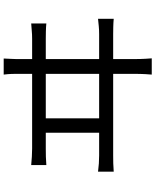

<svg xmlns="http://www.w3.org/2000/svg" viewBox="79 -887 842 1040"><g transform="rotate(-90 500.0 -367.0)"><path d="M703 -768Q702 -744 701 -725.5Q700 -707 700 -698Q700 -692 700 -656Q700 -620 700 -565Q700 -510 700 -445Q700 -380 700 -315.5Q700 -251 700 -195.5Q700 -140 700 -103.5Q700 -67 700 -61Q700 -53 700.5 -28Q701 -3 704 34H616Q619 -3 619.5 -27.5Q620 -52 620 -59Q620 -65 620 -101.5Q620 -138 620 -194Q620 -250 620 -315.5Q620 -381 620 -446.5Q620 -512 620 -567Q620 -622 620 -657.5Q620 -693 620 -698Q620 -709 619.5 -726Q619 -743 616 -768ZM301 -228V-573H379V-228ZM90 -257Q112 -254 134.5 -252.5Q157 -251 178 -251H835Q858 -251 878.5 -253Q899 -255 918 -257V-172Q897 -174 873.5 -174.5Q850 -175 835 -175H178Q157 -175 135 -174.5Q113 -174 90 -172ZM126 -619Q148 -617 170.5 -615.5Q193 -614 215 -614H810Q834 -614 854 -616Q874 -618 893 -619V-537Q873 -539 849 -539.5Q825 -540 810 -540H215Q194 -540 171.5 -539.5Q149 -539 126 -537Z"/></g></svg>

Font: Noto Sans SC Thin
Style: Regular
Weight: 400
Version: Version 2.004-H2;hotconv 1.0.118;makeotfexe 2.5.65603